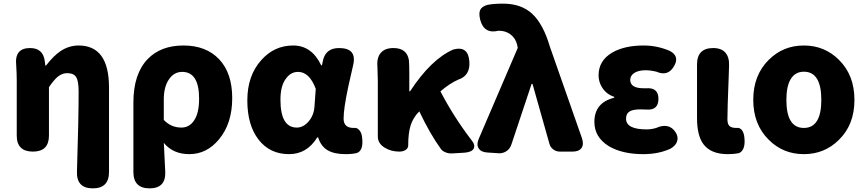

<svg xmlns="http://www.w3.org/2000/svg" viewBox="-20 -833 4754 1055"><path d="M490 202Q398 202 403 106Q412 -177 412 -330Q412 -388 398.5 -409.5Q385 -431 349 -431Q322 -431 298 -412Q276 -394 249 -354V-88Q249 0 161 0Q72 0 72 -88V-392Q72 -429 69 -475Q59 -569 145 -569Q217 -569 226 -497L229 -473H233Q274 -526 311 -551Q358 -583 412 -583Q579 -583 579 -352V-75V112Q579 202 490 202Z M802 202Q713 202 713 112V-34V-270Q713 -426 791 -508Q863 -583 988 -583Q1113 -583 1184.5 -507Q1256 -431 1256 -294Q1256 -154 1183 -67Q1116 14 1020 14Q931 14 880 -48Q880 -43 881 -32Q886 63 888 110Q892 202 802 202ZM977 -132Q1019 -132 1045 -169Q1074 -209 1074 -291Q1074 -438 981 -438Q936 -438 908 -396.5Q880 -355 880 -287V-174Q920 -132 977 -132Z M1568 14Q1463 14 1401 -65.5Q1339 -145 1339 -281.5Q1339 -418 1416 -503Q1487 -583 1591 -583Q1693 -583 1745 -474H1749L1753 -493Q1766 -569 1843 -569Q1944 -569 1920 -473Q1904 -405 1894 -358Q1868 -237 1868 -181Q1868 -130 1923 -130Q1924 -130 1925 -130Q1942 -133 1955 -117Q1966 -104 1969 -83Q1980 -5 1940 8Q1915 14 1879 14Q1817 14 1781 -7Q1744 -28 1728 -78H1723Q1667 14 1568 14ZM1611 -132Q1647 -132 1676 -166Q1705 -200 1708 -248L1715 -345Q1680 -438 1618 -438Q1578 -438 1552 -402Q1521 -363 1521 -285Q1521 -132 1611 -132Z M2428 4Q2411 -3 2403 -14Q2344 -95 2284 -221L2282 -219Q2250 -187 2236 -143Q2223 -101 2223 -35V-33Q2223 -18 2207 -8Q2193 0 2175 0Q2129 0 2095 -21Q2056 -44 2056 -83V-196V-392Q2056 -411 2054 -461Q2054 -464 2054 -465Q2049 -514 2071.5 -541.5Q2094 -569 2142 -569Q2217 -569 2227 -501Q2229 -478 2229 -427V-331H2233Q2349 -508 2471 -561Q2553 -583 2559 -495Q2565 -417 2497 -395Q2450 -374 2400 -331Q2473 -191 2570 -64Q2593 -37 2583 -17Q2573 3 2532 6L2464 10Q2445 11 2428 4Z M2718 9 2658 5Q2623 3 2610 -18Q2597 -39 2611 -71L2825 -570L2822 -585Q2814 -622 2785 -644Q2758 -664 2723 -664Q2721 -664 2719 -664Q2640 -645 2619 -723Q2610 -758 2618 -777Q2626 -797 2658 -806Q2690 -813 2744 -813Q2844 -813 2904.5 -757Q2965 -701 3002 -575L3178 -73Q3189 -39 3175 -19.5Q3161 0 3126 0H3107H3056Q3036 0 3020 -12Q3004 -24 2999 -43L2906 -372H2901L2790 -39Q2783 -16 2763 -2.5Q2743 11 2718 9Z M3515 14Q3399 14 3325 -30Q3246 -79 3246 -163Q3246 -269 3355 -296V-301Q3314 -314 3290 -350Q3269 -382 3269 -419Q3269 -500 3344 -544Q3411 -583 3517 -583Q3590 -583 3659 -554Q3716 -525 3684 -470Q3651 -411 3587 -439Q3555 -447 3527 -447Q3489 -447 3466 -432.5Q3443 -418 3443 -394Q3443 -348 3517 -348Q3524 -348 3531 -348Q3598 -353 3598 -290Q3598 -226 3532 -231Q3521 -232 3499 -232Q3457 -232 3438.5 -220Q3420 -208 3420 -181Q3420 -122 3533 -122Q3559 -122 3586 -130Q3618 -145 3646 -140Q3675 -134 3693 -105Q3709 -79 3700 -55Q3692 -32 3664 -16Q3599 14 3515 14Z M3979 14Q3886 14 3845 -41Q3810 -88 3810 -185V-377V-479Q3810 -569 3899 -569Q3944 -569 3966 -543.5Q3988 -518 3986 -472Q3985 -451 3984 -410Q3977 -235 3977 -178Q3977 -151 3988.5 -140.5Q4000 -130 4026 -130Q4027 -130 4028 -130Q4043 -133 4056 -119Q4066 -105 4069 -87Q4074 -54 4069 -30Q4062 1 4038 9Q4011 14 3979 14Z M4397 14Q4283 14 4204 -65Q4119 -149 4119 -284.5Q4119 -420 4204 -504Q4283 -583 4397 -583Q4511 -583 4590 -504Q4675 -420 4675 -284Q4675 -148 4590 -65Q4511 14 4397 14ZM4397 -130Q4493 -130 4493 -284Q4493 -439 4397 -439Q4349 -439 4324 -397Q4301 -358 4301 -284Q4301 -130 4397 -130Z"/></svg>

Font: GenSenRounded TW H
Style: Regular
Weight: 900
Version: Version 1.501;PS 1;hotconv 16.6.51;makeotf.lib2.5.65220